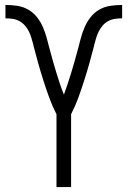

<svg xmlns="http://www.w3.org/2000/svg" viewBox="-20 -755 515 775"><path d="M208 0V-294Q191 -327 178.5 -361.5Q166 -396 155 -430.5Q144 -465 134 -500.5Q124 -536 115 -571V-573Q111 -587 107 -601Q103 -615 96.5 -628Q90 -641 80.5 -652Q71 -663 58 -670Q45 -677 30.5 -679Q16 -681 2 -681V-735Q26 -735 49.5 -731.5Q73 -728 93.5 -716.5Q114 -705 129 -686Q144 -667 153.5 -645Q163 -623 169 -600Q175 -577 181 -554.5Q187 -532 193.5 -509Q200 -486 207 -463Q214 -440 221.5 -417.5Q229 -395 238 -373Q246 -395 253.5 -417.5Q261 -440 268 -463Q275 -486 281.5 -509Q288 -532 294 -554.5Q300 -577 306 -600Q312 -623 321.5 -645Q331 -667 346 -686Q361 -705 381.5 -716.5Q402 -728 425.5 -731.5Q449 -735 473 -735V-681Q459 -681 444.5 -679Q430 -677 417 -670Q404 -663 394.5 -652Q385 -641 378.5 -628Q372 -615 368 -601Q364 -587 360 -573V-571Q351 -536 341 -500.5Q331 -465 320 -430.5Q309 -396 296.5 -361.5Q284 -327 267 -294V0Z"/></svg>

Font: Iosevka QP Light
Style: Regular
Weight: 300
Designer: Belleve Invis
Foundry: Belleve Invis
Version: Version 20.0.0; ttfautohint (v1.8.4)